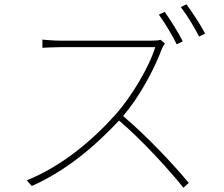

<svg xmlns="http://www.w3.org/2000/svg" viewBox="-20 -851 1040 892"><path d="M829 -659C807 -703 770 -761 745 -796L718 -783C745 -746 782 -685 801 -645ZM726 -666C715 -663 701 -662 680 -662H261C229 -662 177 -667 177 -667V-629C177 -629 231 -632 261 -632H701C673 -537 588 -399 518 -320C406 -195 265 -78 104 -13L128 13C288 -58 422 -172 533 -291C641 -199 763 -65 832 21L857 -1C786 -87 665 -216 552 -312C626 -398 697 -529 732 -624C734 -630 742 -644 746 -649ZM820 -818C849 -781 882 -726 905 -681L933 -695C913 -734 873 -795 846 -831Z"/></svg>

Font: Noto Sans CJK Thin
Style: Regular
Weight: 100
Designer: Ryoko NISHIZUKA (kana & ideographs); Paul D. Hunt (Latin, Greek & Cyrillic); Wenlong ZHANG (bopomofo); Sandoll Communica
Foundry: Adobe Systems Incorporated
Version: Version 1.000;PS 1;hotconv 1.0.78;makeotf.lib2.5.61930